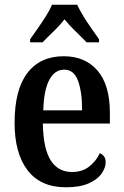

<svg xmlns="http://www.w3.org/2000/svg" viewBox="-20 -786 525 816"><path d="M260 10Q153 10 97.5 -62Q42 -134 42 -264Q42 -405 96.5 -476Q151 -547 251 -547Q342 -547 394.5 -486Q447 -425 447 -306V-261H162Q164 -154 195.5 -104.5Q227 -55 286 -55Q330 -55 359.5 -78.5Q389 -102 404 -135Q415 -131 422 -121.5Q429 -112 429 -96Q429 -73 411.5 -48Q394 -23 356.5 -6.5Q319 10 260 10ZM329 -317Q329 -396 311.5 -443Q294 -490 253 -490Q212 -490 189 -445.5Q166 -401 164 -317ZM108 -619Q121 -638 139.5 -664Q158 -690 175 -717Q192 -744 201 -766H308Q318 -744 334.5 -717Q351 -690 369.5 -664Q388 -638 401 -619V-606H348Q328 -627 301 -653Q274 -679 254 -704Q235 -679 208 -653Q181 -627 161 -606H108Z"/></svg>

Font: Noto Serif Condensed SemiBold
Style: Regular
Weight: 600
Width: 3
Designer: Monotype Design Team
Foundry: Monotype Imaging Inc.
Version: Version 2.013